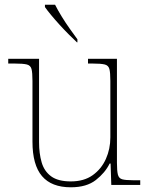

<svg xmlns="http://www.w3.org/2000/svg" viewBox="-20 -786 637 816"><path d="M281 10Q199 10 158.5 -37.5Q118 -85 118 -184V-442Q118 -477 114 -492.5Q110 -508 94 -512Q78 -516 41 -516H15V-536H146V-181Q146 -134 157 -96Q168 -58 197.5 -36.5Q227 -15 281 -15Q337 -15 374 -41.5Q411 -68 430 -110.5Q449 -153 449 -202V-442Q449 -477 445 -492.5Q441 -508 425 -512Q409 -516 372 -516H354V-536H477V-94Q477 -60 481 -44Q485 -28 499.5 -24Q514 -20 544 -20H576V0H453L450 -91H446Q427 -52 387.5 -21Q348 10 281 10ZM307 -606Q292 -620 272.5 -639.5Q253 -659 233 -681Q213 -703 196.5 -723Q180 -743 171 -756V-766H214Q225 -744 241.5 -717Q258 -690 276.5 -664Q295 -638 309 -619V-606Z"/></svg>

Font: Noto Serif Thai Thin
Style: Regular
Weight: 250
Version: Version 2.001